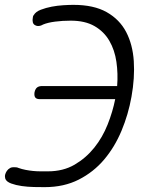

<svg xmlns="http://www.w3.org/2000/svg" viewBox="-26 -760 646 790"><path d="M515 -362Q502 -289 474 -222Q446 -155 402.5 -103.5Q359 -52 298 -21Q237 10 158 10Q140 10 114 9.5Q88 9 63.5 5.5Q39 2 20 -5Q1 -12 -4 -24Q-5 -28 -5.5 -32Q-6 -36 -5 -41Q-3 -49 2 -56.5Q7 -64 16 -69Q20 -71 24 -71.5Q28 -72 31 -72Q37 -72 41.5 -71.5Q46 -71 50 -69Q64 -64 79.5 -61Q95 -58 110.5 -56.5Q126 -55 142 -55H171Q234 -55 281 -82.5Q328 -110 362 -152.5Q396 -195 417 -248Q438 -301 448 -352H138Q124 -352 119 -359Q114 -366 116 -380Q119 -394 126.5 -400Q134 -406 148 -406H456Q460 -457 453 -505.5Q446 -554 424 -592Q402 -630 363 -652.5Q324 -675 265 -675Q231 -675 200.5 -671Q170 -667 151 -659Q146 -656 141 -654.5Q136 -653 131 -653Q128 -653 125.5 -653.5Q123 -654 119 -656Q111 -660 109 -668.5Q107 -677 109 -687Q109 -690 110 -693Q111 -696 113 -698Q121 -712 142 -720Q163 -728 186.5 -732.5Q210 -737 234.5 -738.5Q259 -740 276 -740Q360 -740 413 -710Q466 -680 493 -628.5Q520 -577 524.5 -508.5Q529 -440 515 -362Z"/></svg>

Font: Maple Mono NL ExtraLight
Style: Italic
Weight: 275
Italic angle: -10°
Monospace: yes
Designer: subframe7536
Version: Version 7.000